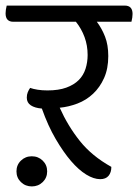

<svg xmlns="http://www.w3.org/2000/svg" viewBox="-48 -630 495 688"><path d="M66 38Q43 38 27 22.5Q11 7 11 -16Q11 -39 27 -54.5Q43 -70 66 -70Q89 -70 105 -54.5Q121 -39 121 -16Q121 7 105 22.5Q89 38 66 38ZM299 -552Q317 -528 328.5 -498.5Q340 -469 340 -429Q340 -384 325 -350.5Q310 -317 285.5 -294Q261 -271 229.5 -259Q198 -247 166 -244Q195 -179 238 -125Q281 -71 351 -32Q351 -12 341 0Q331 12 311 12Q288 12 261 -4.5Q234 -21 206.5 -53Q179 -85 151.5 -132Q124 -179 102 -241Q77 -243 62.5 -252.5Q48 -262 48 -280Q48 -291 51.5 -299.5Q55 -308 60 -315Q71 -311 87 -308.5Q103 -306 122 -306Q162 -306 189.5 -316Q217 -326 234 -343Q251 -360 258.5 -383.5Q266 -407 266 -433Q266 -467 255 -497Q244 -527 224 -552H0Q-28 -552 -28 -582Q-28 -588 -27 -595Q-26 -602 -24 -610H399Q427 -610 427 -580Q427 -574 426 -567Q425 -560 423 -552Z"/></svg>

Font: Baloo 2
Style: Regular
Weight: 400
Designer: Sarang Kulkarni and Ek Type
Foundry: Ek Type
Version: Version 1.640;hotconv 1.0.111;makeotfexe 2.5.65597; ttfautoh